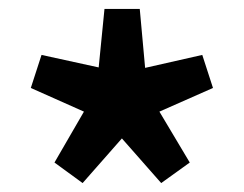

<svg xmlns="http://www.w3.org/2000/svg" viewBox="-20 -828 546 430"><path d="M165 -418 102 -464 168 -578 49 -631 73 -705 201 -677 214 -808H293L305 -676L433 -705L457 -631L337 -578L405 -464L341 -418L253 -518Z"/></svg>

Font: Swei Fan Sans CJK TC
Style: Bold
Weight: 700
Version: Version 2.130